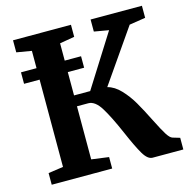

<svg xmlns="http://www.w3.org/2000/svg" viewBox="-108 -848 939 954"><g transform="rotate(-15 361.0 -371.5)"><path d="M611 -178Q638 -124 653.5 -99.5Q669 -75 682 -71L719 -60V0H561Q536 0 513 -39Q490 -78 456 -157Q417 -247 387 -295.5Q357 -344 322 -344H264V-71L353 -59V0H42V-60L119 -71V-520H39V-579H119V-668L42 -681V-743H340V-681L264 -668V-579H348V-520H264V-400H347L516 -668L441 -681V-743H705V-681L622 -668L434 -397Q470 -388 501.5 -354.5Q533 -321 556.5 -280.5Q580 -240 611 -178Z"/></g></svg>

Font: Koeln Type Serif
Style: Bold
Weight: 700
Designer: Eben Sorkin
Foundry: Eben Sorkin
Version: Version 2.002